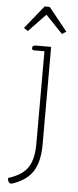

<svg xmlns="http://www.w3.org/2000/svg" viewBox="-61 -721 398 976"><g transform="rotate(5 138.0 -233.0)"><path d="M31 -571 126 -689H152L247 -571L226 -557L139 -648L52 -557ZM17 196Q90 173 117.5 130.5Q145 88 145 10V-462H90Q86 -462 83.5 -465Q81 -468 81 -473Q81 -487 99 -487H177V12Q177 92 149 142Q121 192 50 219Q39 223 34 223Q27 223 22 216Q17 209 17 196Z"/></g></svg>

Font: Maitree ExtraLight
Style: Regular
Weight: 275
Designer: CadsonDemak Team
Foundry: CadsonDemak
Version: Version 1.003